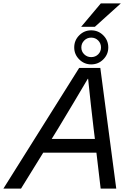

<svg xmlns="http://www.w3.org/2000/svg" viewBox="-78 -1113 773 1133"><path d="M177 -212 46 0H-58L389 -712H514L608 0H516L491 -212ZM474 -358Q458 -492 442 -648H440Q360 -512 267 -358L227 -293H482ZM561 -833Q561 -792 531.5 -762.5Q502 -733 460 -733Q419 -733 389.5 -762.5Q360 -792 360 -833Q360 -875 389.5 -904.5Q419 -934 460 -934Q502 -934 531.5 -904.5Q561 -875 561 -833ZM460 -776Q485 -776 501.5 -792.5Q518 -809 518 -833Q518 -857 501.5 -874Q485 -891 460 -891Q436 -891 419 -874Q402 -857 402 -833Q402 -809 419 -792.5Q436 -776 460 -776ZM401 -955 517 -1093H635L482 -955Z"/></svg>

Font: CST
Style: Italic
Weight: 400
Italic angle: -14°
Version: Version 1.00